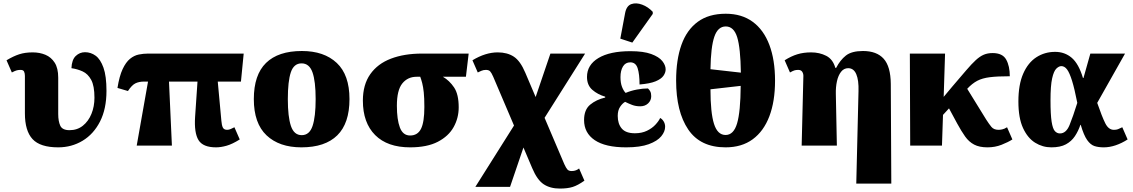

<svg xmlns="http://www.w3.org/2000/svg" viewBox="-20 -848 6599 1118"><path d="M319 10Q214 10 169.5 -38Q125 -86 125 -188V-406Q125 -420 120.5 -430.5Q116 -441 100 -441Q88 -441 78 -438.5Q68 -436 49 -426L18 -497Q58 -521 92 -532Q126 -543 170 -543Q211 -543 244.5 -529Q278 -515 298.5 -483Q319 -451 319 -396V-184Q319 -142 331 -116Q343 -90 385 -90Q430 -90 462.5 -116Q495 -142 512.5 -185Q530 -228 530 -279Q530 -348 511 -383Q492 -418 461.5 -432Q431 -446 396 -451Q398 -500 421 -522Q444 -544 475 -544Q509 -544 537 -523.5Q565 -503 582.5 -454Q600 -405 600 -319Q600 -214 562.5 -140.5Q525 -67 461 -28.5Q397 10 319 10Z M776 0 842 -373H819Q790 -373 769 -363Q748 -353 725 -318L664 -336Q675 -405 694 -445.5Q713 -486 737 -505.5Q761 -525 788 -530.5Q815 -536 842 -536H1399L1383 -373H1248L1269 -145Q1271 -119 1277.5 -105.5Q1284 -92 1303 -92Q1313 -92 1324 -97Q1335 -102 1345 -107L1376 -36Q1333 -9 1299.5 0.5Q1266 10 1238 10Q1162 10 1136 -32Q1110 -74 1116 -167L1130 -373H964L981 0Z M1735 10Q1606 10 1532 -60Q1458 -130 1458 -271Q1458 -412 1529 -481.5Q1600 -551 1738 -551Q1867 -551 1941 -481.5Q2015 -412 2015 -271Q2015 -130 1944 -60Q1873 10 1735 10ZM1737 -61Q1782 -61 1800 -114.5Q1818 -168 1818 -271Q1818 -375 1799.5 -427Q1781 -479 1736 -479Q1691 -479 1673.5 -427Q1656 -375 1656 -271Q1656 -168 1674 -114.5Q1692 -61 1737 -61Z M2368 10Q2236 10 2164.5 -61.5Q2093 -133 2093 -262Q2093 -355 2136 -416Q2179 -477 2256.5 -506.5Q2334 -536 2437 -536H2709L2693 -401H2559Q2597 -379 2624 -339Q2651 -299 2651 -223Q2651 -161 2621.5 -108Q2592 -55 2529.5 -22.5Q2467 10 2368 10ZM2368 -59Q2412 -59 2431.5 -98Q2451 -137 2451 -225Q2451 -278 2447.5 -310.5Q2444 -343 2438.5 -364Q2433 -385 2427 -401H2406Q2354 -401 2322.5 -362Q2291 -323 2291 -232Q2291 -152 2308.5 -105.5Q2326 -59 2368 -59Z M2748 240 2973 -117 2852 -401Q2842 -424 2834 -432.5Q2826 -441 2809 -441Q2795 -441 2782.5 -435.5Q2770 -430 2762 -426L2731 -497Q2807 -543 2878 -543Q2934 -543 2972 -518Q3010 -493 3039 -424L3099 -283L3185 -536H3387L3151 -162L3266 108Q3276 130 3284 139Q3292 148 3309 148Q3323 148 3334 143.5Q3345 139 3352 133L3383 204Q3345 231 3315 240.5Q3285 250 3240 250Q3184 250 3146 225Q3108 200 3079 131L3028 11L2950 240Z M3626 10Q3505 10 3443 -32Q3381 -74 3381 -149Q3381 -209 3416.5 -238.5Q3452 -268 3504 -280V-285Q3460 -298 3429 -325Q3398 -352 3398 -400Q3398 -470 3464.5 -510Q3531 -550 3651 -550Q3727 -550 3772 -533.5Q3817 -517 3836.5 -492.5Q3856 -468 3856 -444Q3856 -425 3843 -406.5Q3830 -388 3797.5 -374.5Q3765 -361 3704 -356Q3704 -416 3693 -450.5Q3682 -485 3650 -485Q3622 -485 3607.5 -461Q3593 -437 3593 -399Q3593 -365 3602 -342Q3611 -319 3623 -307Q3654 -320 3688.5 -326.5Q3723 -333 3753 -333Q3761 -326 3766.5 -315.5Q3772 -305 3772 -288Q3772 -263 3754 -246Q3736 -229 3708 -229Q3682 -229 3661 -237Q3640 -245 3620 -255Q3604 -246 3590.5 -225.5Q3577 -205 3577 -173Q3577 -127 3600.5 -99.5Q3624 -72 3677 -72Q3717 -72 3747 -86.5Q3777 -101 3796.5 -122Q3816 -143 3824 -161Q3836 -155 3844.5 -141Q3853 -127 3853 -110Q3853 -82 3830.5 -54.5Q3808 -27 3758 -8.5Q3708 10 3626 10ZM3662 -600 3592 -623 3620 -772Q3628 -814 3656 -824Q3684 -834 3719 -821Q3754 -808 3781 -779V-767Z M4205 10Q4058 10 3987.5 -94Q3917 -198 3917 -379Q3917 -500 3948 -587Q3979 -674 4043 -721Q4107 -768 4206 -768Q4299 -768 4363 -721Q4427 -674 4460 -586.5Q4493 -499 4493 -378Q4493 -258 4460 -171Q4427 -84 4363 -37Q4299 10 4205 10ZM4294 -425Q4292 -569 4272.5 -631.5Q4253 -694 4206 -694Q4160 -694 4139.5 -634Q4119 -574 4117 -445ZM4205 -62Q4252 -62 4272 -129.5Q4292 -197 4293 -348L4117 -328Q4117 -192 4137.5 -127Q4158 -62 4205 -62Z M4966 221 4979 -317Q4981 -381 4966 -416Q4951 -451 4919 -451Q4894 -451 4877.5 -430Q4861 -409 4853.5 -375Q4846 -341 4847 -301L4853 0H4648L4658 -406Q4658 -420 4651 -430.5Q4644 -441 4628 -441Q4616 -441 4607 -438.5Q4598 -436 4580 -426L4549 -497Q4587 -521 4623 -532Q4659 -543 4703 -543Q4752 -543 4791 -523Q4830 -503 4844 -453H4849Q4872 -498 4905.5 -524.5Q4939 -551 5005 -551Q5085 -551 5125.5 -506Q5166 -461 5167 -360L5170 221Z M5280 0 5278 -536H5483L5475 -284L5526 -345Q5574 -401 5606 -438.5Q5638 -476 5662 -498Q5686 -520 5708.5 -529.5Q5731 -539 5760 -539Q5818 -539 5839 -501Q5860 -463 5860 -404Q5788 -404 5744 -398.5Q5700 -393 5670.5 -377.5Q5641 -362 5612 -331L5723 -151Q5739 -126 5753 -109Q5767 -92 5795 -92Q5803 -92 5815.5 -94.5Q5828 -97 5844 -107L5875 -36Q5850 -20 5812 -5Q5774 10 5730 10Q5683 10 5652.5 -6Q5622 -22 5600 -53Q5578 -84 5554 -128L5506 -217L5471 -179L5465 0Z M6102 10Q6051 10 6007.5 -17Q5964 -44 5937 -102.5Q5910 -161 5910 -257Q5910 -355 5938 -419Q5966 -483 6014.5 -514.5Q6063 -546 6124 -546Q6180 -546 6220.5 -511.5Q6261 -477 6286 -394H6289L6329 -536H6531L6369 -249Q6397 -168 6416 -130Q6435 -92 6466 -92Q6480 -92 6489.5 -95.5Q6499 -99 6515 -107L6546 -36Q6512 -14 6476.5 -2Q6441 10 6407 10Q6376 10 6353 2.5Q6330 -5 6310.5 -32.5Q6291 -60 6273 -121H6271Q6259 -85 6239 -55Q6219 -25 6186.5 -7.5Q6154 10 6102 10ZM6152 -71Q6188 -71 6208 -120Q6228 -169 6253 -249Q6237 -331 6222.5 -377.5Q6208 -424 6193.5 -443.5Q6179 -463 6160 -463Q6146 -463 6131 -448.5Q6116 -434 6106.5 -391.5Q6097 -349 6097 -264Q6097 -181 6103.5 -139.5Q6110 -98 6122.5 -84.5Q6135 -71 6152 -71Z"/></svg>

Font: Noto Serif Black
Style: Regular
Weight: 900
Designer: Monotype Design Team
Foundry: Monotype Imaging Inc.
Version: Version 2.014; ttfautohint (v1.8.4.7-5d5b)